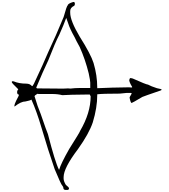

<svg xmlns="http://www.w3.org/2000/svg" viewBox="-20 -1631 1701 1935"><path d="M734.4 -1595.7V-1588.9Q734.4 -1581.1 728.5 -1573.2Q687.5 -1553.7 687.5 -1520.5V-1502Q687.5 -1422.9 783.2 -1261.7Q894.5 -1085.9 922.9 -996.1Q960 -871.1 960 -749V-744.1L961.9 -742.2Q1099.6 -749 1280.3 -751L1305.7 -749L1311.5 -751V-755.9Q1282.2 -802.7 1282.2 -826.2H1284.2Q1284.2 -840.8 1295.9 -844.7L1317.4 -839.8Q1454.1 -778.3 1471.7 -778.3Q1501 -761.7 1561.5 -742.2Q1608.4 -733.4 1608.4 -728.5V-726.6Q1608.4 -721.7 1602.5 -721.7L1600.6 -719.7L1467.8 -673.8L1415 -654.3Q1311.5 -592.8 1305.7 -592.8Q1293.9 -600.6 1286.1 -647.5L1288.1 -654.3Q1307.6 -686.5 1307.6 -692.4L1297.9 -694.3H1254.9L1186.5 -687.5Q1011.7 -687.5 960 -680.7V-673.8Q960 -544.9 915 -397.5Q877 -284.2 765.6 -127.9Q621.1 62.5 621.1 154.3V168Q621.1 196.3 644.5 233.4Q675.8 256.8 675.8 267.6Q672.9 283.2 660.2 283.2H640.6Q617.2 283.2 617.2 253.9Q598.6 230.5 582 192.4L531.2 74.2Q465.8 -113.3 396.5 -349.6Q350.6 -505.9 296.9 -627Q283.2 -617.2 236.3 -608.4Q191.4 -608.4 128.9 -558.6H125V-565.4Q125 -578.1 142.6 -615.2Q171.9 -669.9 171.9 -676.8Q152.3 -676.8 152.3 -704.1Q152.3 -717.8 164.1 -731.4Q99.6 -794.9 99.6 -798.8V-810.5L109.4 -812.5L119.1 -810.5Q172.9 -788.1 244.1 -788.1Q282.2 -788.1 302.7 -762.7Q309.6 -762.7 322.3 -788.1Q420.9 -997.1 466.8 -1107.4Q541 -1264.6 621.1 -1459Q653.3 -1575.2 662.1 -1575.2Q662.1 -1594.7 718.8 -1611.3Q734.4 -1611.3 734.4 -1595.7ZM874 -891.6Q839.8 -1031.2 783.2 -1157.2Q746.1 -1223.6 732.4 -1254.9Q682.6 -1343.8 668 -1393.6L648.4 -1448.2H646.5Q623 -1381.8 578.1 -1282.2Q537.1 -1204.1 466.8 -1023.4Q411.1 -907.2 345.7 -749Q345.7 -742.2 355.5 -740.2L572.3 -738.3H625L666 -740.2L689.5 -738.3Q736.3 -744.1 783.2 -744.1H889.6V-798.8Q889.6 -817.4 874 -891.6ZM353.5 -685.5V-683.6Q330.1 -669.9 328.1 -661.1Q358.4 -557.6 390.6 -481.4Q453.1 -299.8 462.9 -279.3Q535.2 2 574.2 79.1H576.2Q595.7 13.7 677.7 -129.9Q787.1 -302.7 787.1 -311.5Q893.6 -493.2 893.6 -661.1L883.8 -678.7Q666 -676.8 607.4 -671.9Q562.5 -683.6 507.8 -683.6H373Z"/></svg>

Font: EG Dragon Caps 
Style: Regular
Weight: 400
Designer: Bill Roach / W.K. Roach
Version: Version 1.00 April 18, 2012, initial release